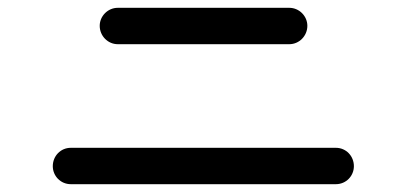

<svg xmlns="http://www.w3.org/2000/svg" viewBox="-20 -617 1040 491"><path d="M161 -146H839C865 -146 885 -167 885 -192C885 -218 865 -239 839 -239H161C135 -239 115 -218 115 -192C115 -167 135 -146 161 -146ZM235 -551C235 -525 256 -504 281 -504H720C745 -504 766 -525 766 -551C766 -576 745 -597 720 -597H281C256 -597 235 -576 235 -551Z"/></svg>

Font: 寒蝉半圆体
Style: Regular
Weight: 400
Designer: Yoshimichi Ohira & Warren
Foundry: ChillType
Version: Version 1.800;Glyphs 3.1.1 (3135)